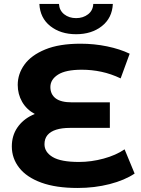

<svg xmlns="http://www.w3.org/2000/svg" viewBox="-20 -931 707 963"><path d="M369.5 11.8Q260.5 11.8 187.2 -15Q113.8 -41.8 76.6 -89.2Q39.3 -136.6 39.3 -196.6Q39.3 -250.4 66.8 -290.8Q94.3 -331.2 142.2 -353.9Q190.2 -376.6 250.3 -376.6L255.3 -336.6Q197 -336.6 155 -359.1Q113.1 -381.6 91 -420.2Q68.9 -458.8 68.9 -505.2Q68.9 -560.4 102.8 -607.2Q136.6 -654 206.8 -682.9Q276.9 -711.8 384.1 -711.8Q452.8 -711.8 517.4 -698.4Q582 -685 630.4 -661.6L585.1 -537.8Q536.9 -560.8 488.6 -571Q440.3 -581.3 390.1 -581.3Q309.8 -581.3 271.2 -556.8Q232.7 -532.3 232.7 -494.5Q232.7 -458 259 -437.8Q285.4 -417.7 339.9 -417.7H531V-289.5H329.9Q290.3 -289.5 261.8 -280.5Q233.3 -271.5 218.2 -253.5Q203.1 -235.4 203.1 -207.7Q203.1 -168.1 244.2 -143.4Q285.4 -118.7 376.1 -118.7Q437.7 -118.7 499.5 -135.5Q561.3 -152.2 604.9 -182L655.2 -60.5Q605.6 -27.1 530 -7.6Q454.3 11.8 369.5 11.8ZM361.7 -759.4Q283.8 -759.4 232.3 -800.1Q180.9 -840.8 177.5 -911.3H275.7Q277.7 -878.5 302.1 -859.3Q326.5 -840.1 361.7 -840.1Q396.9 -840.1 421.7 -859.3Q446.4 -878.5 447.8 -911.3H546Q542.6 -840.8 491.1 -800.1Q439.7 -759.4 361.7 -759.4Z"/></svg>

Font: Montserrat Alternates Thin
Style: Regular
Weight: 100
Designer: Julieta Ulanovsky
Foundry: Julieta Ulanovsky
Version: Version 9.000